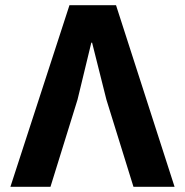

<svg xmlns="http://www.w3.org/2000/svg" viewBox="-20 -718 711 738"><path d="M247 -698H426L651 0H493L389 -335L334 -554H331L278 -335L174 0H20Z"/></svg>

Font: Aneliza
Style: Bold
Weight: 700
Designer: Mike Abbink, Paul van der Laan, Pieter van Rosmalen
Foundry: Bold Monday
Version: Version 3.0